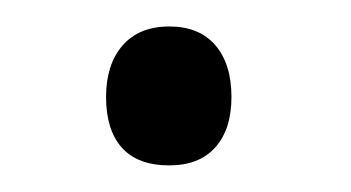

<svg xmlns="http://www.w3.org/2000/svg" viewBox="-20 -477 265 145"><path d="M107.9 -457Q130.4 -457 142.6 -442.9Q154.8 -428.7 154.8 -403.8Q154.8 -379.4 142.6 -365.7Q130.4 -352.1 107.9 -352.1Q84 -352.1 72 -365.5Q60.1 -378.9 60.1 -403.8Q60.1 -428.2 72.5 -442.6Q85 -457 107.9 -457Z"/></svg>

Font: Sinkin Sans 200 X Light
Style: Regular
Weight: 200
Designer: Keith Bates
Foundry: K-Type
Version: Sinkin Sans (version 1.0)  by Keith Bates   •   © 2014   www